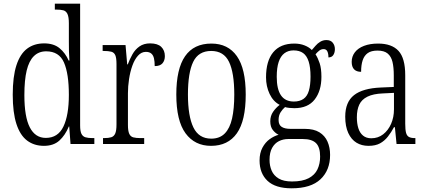

<svg xmlns="http://www.w3.org/2000/svg" viewBox="-20 -780 2309 1040"><path d="M218 10Q165 10 127 -18.5Q89 -47 69 -108.5Q49 -170 49 -267Q49 -365 69 -426.5Q89 -488 127 -516.5Q165 -545 219 -545Q271 -545 302.5 -519Q334 -493 352 -452H356Q354 -476 353.5 -502.5Q353 -529 353 -555V-654Q353 -688 345.5 -704Q338 -720 323.5 -724Q309 -728 286 -728H277V-760H414V-101Q414 -70 421 -55.5Q428 -41 442.5 -36.5Q457 -32 481 -32H491V0H362L355 -95H353Q333 -47 301.5 -18.5Q270 10 218 10ZM228 -33Q294 -33 323.5 -94.5Q353 -156 353 -266Q353 -381 326.5 -441.5Q300 -502 230 -502Q190 -502 163.5 -476Q137 -450 124.5 -398Q112 -346 112 -265Q112 -147 141.5 -90Q171 -33 228 -33Z M538 0V-32H543Q568 -32 582.5 -36.5Q597 -41 604 -56.5Q611 -72 611 -106V-433Q611 -466 604.5 -481Q598 -496 582.5 -500Q567 -504 541 -504H536V-536H660L669 -431H672Q683 -460 697.5 -486Q712 -512 735.5 -528.5Q759 -545 793 -545Q834 -545 853.5 -526Q873 -507 873 -476Q873 -452 860 -437Q847 -422 818 -422Q818 -447 814 -464Q810 -481 799.5 -490Q789 -499 770 -499Q746 -499 727.5 -478.5Q709 -458 697 -424.5Q685 -391 679 -351.5Q673 -312 673 -275V-103Q673 -71 680 -55.5Q687 -40 702 -36Q717 -32 741 -32H761V0Z M1123 10Q1035 10 985 -58Q935 -126 935 -268Q935 -407 982.5 -475.5Q1030 -544 1125 -544Q1215 -544 1263 -476Q1311 -408 1311 -268Q1311 -126 1263 -58Q1215 10 1123 10ZM1124 -29Q1170 -29 1197.5 -57Q1225 -85 1237 -138Q1249 -191 1249 -268Q1249 -386 1220.5 -445Q1192 -504 1124 -504Q1055 -504 1026.5 -445Q998 -386 998 -268Q998 -151 1027.5 -90Q1057 -29 1124 -29Z M1560 240Q1472 240 1429 199.5Q1386 159 1386 89Q1386 49 1401.5 20Q1417 -9 1440.5 -26Q1464 -43 1489 -50Q1472 -58 1458 -75.5Q1444 -93 1444 -123Q1444 -152 1459 -174Q1474 -196 1495 -212Q1460 -230 1440.5 -271Q1421 -312 1421 -361Q1421 -450 1460 -497Q1499 -544 1574 -544Q1605 -544 1630 -534Q1655 -524 1669 -509Q1678 -519 1689 -532Q1700 -545 1715 -554Q1730 -563 1748 -563Q1771 -563 1782.5 -548.5Q1794 -534 1794 -514Q1794 -495 1785.5 -482Q1777 -469 1759 -469Q1759 -490 1753 -502Q1747 -514 1733 -514Q1721 -514 1711 -507Q1701 -500 1689 -486Q1702 -466 1711.5 -437.5Q1721 -409 1721 -364Q1721 -288 1684.5 -241Q1648 -194 1574 -194Q1564 -194 1548 -195.5Q1532 -197 1524 -200Q1511 -189 1500 -172Q1489 -155 1489 -130Q1489 -104 1505.5 -93Q1522 -82 1554 -82H1631Q1680 -82 1710 -63.5Q1740 -45 1754 -13Q1768 19 1768 59Q1768 142 1716 191Q1664 240 1560 240ZM1562 203Q1618 203 1651.5 185.5Q1685 168 1699.5 137.5Q1714 107 1714 68Q1714 17 1691.5 -5Q1669 -27 1620 -27H1542Q1514 -27 1491 -15.5Q1468 -4 1454 21Q1440 46 1440 86Q1440 118 1451.5 144.5Q1463 171 1489.5 187Q1516 203 1562 203ZM1572 -230Q1603 -230 1623.5 -244Q1644 -258 1653 -288.5Q1662 -319 1662 -365Q1662 -415 1652 -446.5Q1642 -478 1622 -492.5Q1602 -507 1570 -507Q1541 -507 1520.5 -491.5Q1500 -476 1489.5 -444.5Q1479 -413 1479 -364Q1479 -297 1502 -263.5Q1525 -230 1572 -230Z M1976 10Q1939 10 1911 -7Q1883 -24 1866.5 -59.5Q1850 -95 1850 -148Q1850 -227 1897.5 -264.5Q1945 -302 2044 -306L2113 -309V-372Q2113 -415 2106 -444.5Q2099 -474 2080 -490Q2061 -506 2025 -506Q1991 -506 1972 -492.5Q1953 -479 1944.5 -453.5Q1936 -428 1936 -391Q1911 -391 1898 -404.5Q1885 -418 1885 -445Q1885 -474 1902 -496.5Q1919 -519 1951.5 -531.5Q1984 -544 2028 -544Q2102 -544 2138.5 -504.5Q2175 -465 2175 -372V-110Q2175 -77 2179.5 -60.5Q2184 -44 2195.5 -38Q2207 -32 2227 -32H2230V0H2128L2119 -91H2114Q2099 -63 2081 -40Q2063 -17 2038.5 -3.5Q2014 10 1976 10ZM1991 -31Q2028 -31 2055.5 -52.5Q2083 -74 2098.5 -109.5Q2114 -145 2114 -188V-277L2054 -274Q2002 -272 1970.5 -256.5Q1939 -241 1926 -213Q1913 -185 1913 -145Q1913 -111 1921 -85.5Q1929 -60 1946.5 -45.5Q1964 -31 1991 -31Z"/></svg>

Font: Noto Serif Khmer Condensed Light
Style: Regular
Weight: 300
Width: 3
Designer: Danh Hong and the Monotype Design Team
Foundry: Monotype Imaging Inc.
Version: Version 2.004